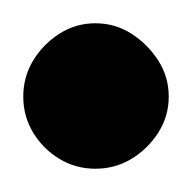

<svg xmlns="http://www.w3.org/2000/svg" viewBox="-32 -443 165 165"><path d="M-12 -360Q-12 -343 -3.5 -329Q5 -315 19 -306.5Q33 -298 50 -298Q67 -298 81 -306.5Q95 -315 104 -329Q113 -343 113 -360Q113 -377 104 -391Q95 -405 81 -414Q67 -423 50 -423Q33 -423 19 -414Q5 -405 -3.5 -391Q-12 -377 -12 -360Z"/></svg>

Font: Linefont Medium
Style: Regular
Weight: 500
Monospace: yes
Version: Version 3.002;gftools[0.9.33]